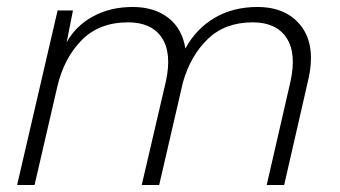

<svg xmlns="http://www.w3.org/2000/svg" viewBox="-20 -530 975 550"><path d="M29 0 145 -500H189L171 -409Q197 -456 246.5 -483Q296 -510 360 -510Q422 -510 462 -479Q502 -448 511 -391Q542 -448 595 -479Q648 -510 717 -510Q802 -510 844 -453.5Q886 -397 862 -297L794 0H744L812 -296Q830 -378 800.5 -422Q771 -466 704 -466Q625 -466 575.5 -418.5Q526 -371 504 -294L436 0H386L455 -296Q473 -378 443.5 -422Q414 -466 347 -466Q264 -466 213.5 -414.5Q163 -363 144 -281L79 0Z"/></svg>

Font: Work Sans Light
Style: Italic
Weight: 300
Italic angle: -13°
Designer: Wei Huang
Foundry: Wei Huang
Version: Version 2.010; ttfautohint (v1.8.3)